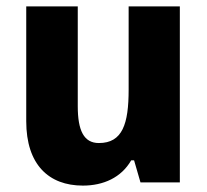

<svg xmlns="http://www.w3.org/2000/svg" viewBox="-20 -570 646 600"><path d="M542 -550H382V-290C382 -183 363 -123 289 -123C242 -123 223 -162 223 -238V-550H62V-191C62 -56 132 10 239 10C303 10 359 -15 390 -69H399L419 0H542Z"/></svg>

Font: Noto Sans Georgian SemiCondensed ExtraBold
Style: Regular
Weight: 800
Width: 4
Designer: Monotype Design Team, Akaki Razmadze
Foundry: Google LLC
Version: Version 2.005